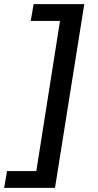

<svg xmlns="http://www.w3.org/2000/svg" viewBox="-75 -725 473 925"><path d="M-55 180 -41 99H100L214 -624H73L87 -705H331L190 180Z"/></svg>

Font: Nunito Sans 7pt SemiExpanded Medium
Style: Italic
Weight: 500
Width: 6
Italic angle: -9°
Designer: Vernon Adams
Foundry: Vernon Adams
Version: Version 3.101;gftools[0.9.27]